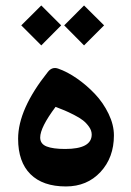

<svg xmlns="http://www.w3.org/2000/svg" viewBox="-20 -671 468 688"><path d="M281.2 -651.4 353 -580.1 281.2 -508.3 210 -580.1ZM127.9 -651.4 199.2 -580.1 127.9 -508.3 56.2 -580.1ZM216.3 -2.9Q133.3 -2.9 89.1 -46.9Q44.9 -90.8 44.9 -173.8Q44.9 -279.8 151.4 -413.1Q166.5 -432.6 188 -425.3Q220.7 -414.1 255.6 -389.9Q290.5 -365.7 320.3 -334.2Q350.1 -302.7 369.1 -263.2Q388.2 -223.6 388.2 -186Q388.2 -106.4 340.1 -54.7Q292 -2.9 216.3 -2.9ZM179.2 -288.1Q124 -214.4 124 -178.2Q124 -155.3 147 -146.2Q169.9 -137.2 213.4 -137.2Q308.6 -137.2 308.6 -189Q308.6 -203.1 299.1 -216.6Q289.6 -230 277.6 -239.5Q265.6 -249 244.9 -259.5Q224.1 -270 211.9 -275.1Q199.7 -280.3 179.2 -288.1Z"/></svg>

Font: Sahel SemiBold FD
Style: SemiBold-FD
Weight: 600
Foundry: Saber Rastikerdar (saber.rastikerdar@gmail.com)
Version: Version 3.3.0